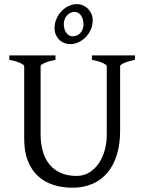

<svg xmlns="http://www.w3.org/2000/svg" viewBox="-20 -879 694 914"><path d="M622.6 -594.2Q589.4 -587.4 570.6 -579.1Q551.8 -570.8 551.8 -564V-255.9Q551.8 -191.9 536.1 -141.6Q520.5 -91.3 491.2 -56.6Q461.9 -22 419.9 -3.7Q377.9 14.6 325.2 14.6Q274.9 14.6 232.7 0.7Q190.4 -13.2 159.9 -41.7Q129.4 -70.3 112.3 -113.8Q95.2 -157.2 95.2 -216.8V-564Q95.2 -569.8 77.4 -578.6Q59.6 -587.4 24.4 -594.2V-615.2H244.1V-594.2Q210.9 -587.4 192.1 -579.1Q173.3 -570.8 173.3 -564V-241.2Q173.3 -194.3 184.3 -157.2Q195.3 -120.1 217 -94.5Q238.8 -68.8 270.5 -55.2Q302.2 -41.5 344.2 -41.5Q378.9 -41.5 405.8 -58.3Q432.6 -75.2 450.9 -102.5Q469.2 -129.9 478.8 -164.8Q488.3 -199.7 488.3 -235.8V-564Q488.3 -569.8 470.5 -578.6Q452.6 -587.4 417.5 -594.2V-615.2H622.6ZM377.4 -763.2Q377.4 -774.9 374.5 -785.6Q371.6 -796.4 366.2 -804.4Q360.8 -812.5 353 -817.4Q345.2 -822.3 335.4 -822.3Q325.2 -822.3 315.9 -818.1Q306.6 -814 299.6 -806.4Q292.5 -798.8 288.1 -788.1Q283.7 -777.3 283.7 -764.2Q283.7 -752.9 286.6 -742.4Q289.6 -731.9 294.9 -723.9Q300.3 -715.8 308.1 -710.9Q315.9 -706.1 325.7 -706.1Q335.4 -706.1 344.7 -709.7Q354 -713.4 361.3 -720.7Q368.7 -728 373 -738.5Q377.4 -749 377.4 -763.2ZM421.4 -783.2Q421.4 -758.3 411.9 -737.5Q402.3 -716.8 387 -701.4Q371.6 -686 352.8 -677.5Q334 -668.9 315.4 -668.9Q298.8 -668.9 284.9 -674.8Q271 -680.7 261 -690.9Q251 -701.2 245.4 -714.8Q239.7 -728.5 239.7 -744.1Q239.7 -769 249.3 -790.3Q258.8 -811.5 273.9 -826.9Q289.1 -842.3 307.9 -850.8Q326.7 -859.4 345.7 -859.4Q361.3 -859.4 375.2 -853.3Q389.2 -847.2 399.4 -836.7Q409.7 -826.2 415.5 -812.3Q421.4 -798.3 421.4 -783.2Z"/></svg>

Font: Noto Serif Devanagari
Style: Regular
Weight: 400
Designer: Monotype Design Team
Foundry: Monotype Imaging Inc.
Version: Version 1.01